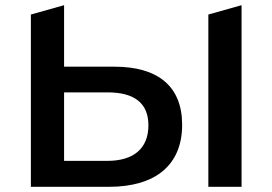

<svg xmlns="http://www.w3.org/2000/svg" viewBox="-20 -720 1050 740"><path d="M227 -463V-700L99 -664V0H400C577 0 682 -82 682 -239C682 -388 588 -463 421 -463ZM783 -664V0H911V-700ZM227 -100V-364H394C495 -364 552 -325 552 -237C552 -147 494 -100 394 -100Z"/></svg>

Font: Talent
Style: Bold
Weight: 600
Designer: Mike Powis
Version: Version 1.001;hotconv 1.0.109;makeotfexe 2.5.65596